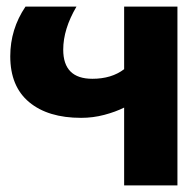

<svg xmlns="http://www.w3.org/2000/svg" viewBox="-20 -560 591 580"><path d="M355 -235Q329 -222 295 -213Q261 -204 225 -204Q125 -204 68 -251.5Q11 -299 11 -390Q11 -472 57 -540H211Q171 -472 171 -410Q171 -322 259 -322Q317 -322 355 -351V-540H516V0H355Z"/></svg>

Font: Kanit SemiBold
Style: Regular
Weight: 600
Designer: Katatrad Team
Foundry: CadsonDemak
Version: Version 1.030